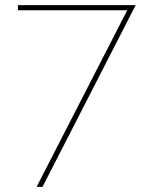

<svg xmlns="http://www.w3.org/2000/svg" viewBox="-20 -603 575 750"><path d="M477 -563H50V-583H510L146 127H123Z"/></svg>

Font: Raleway-v4020 Thin
Style: Regular
Weight: 250
Designer: Matt McInerney, Pablo Impallari, Rodrigo Fuenzalida
Foundry: Matt McInerney, Pablo Impallari, Rodrigo Fuenzalida
Version: Version 4.020;PS 004.020;hotconv 1.0.88;makeotf.lib2.5.64775